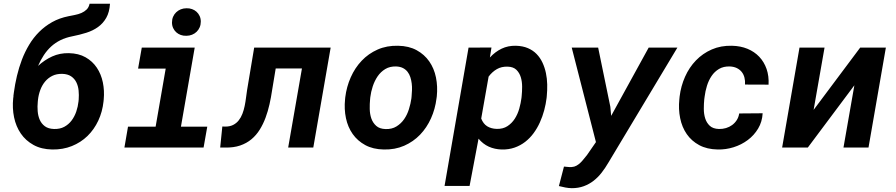

<svg xmlns="http://www.w3.org/2000/svg" viewBox="-20 -780 4735 1015"><path d="M344.2 -499Q395.5 -498 432.4 -477.1Q469.2 -456.1 491.9 -422.1Q514.6 -388.2 523.7 -344.5Q532.7 -300.8 528.3 -253.9L527.3 -243.7Q521.5 -189 499.5 -142.1Q477.5 -95.2 442.4 -61Q407.2 -26.9 359.9 -7.8Q312.5 11.2 255.9 10.3Q198.7 9.3 157.2 -13.7Q115.7 -36.6 90.1 -74Q64.5 -111.3 54.4 -159.7Q44.4 -208 49.8 -260.7L51.3 -271L50.8 -272L53.2 -290.5Q59.1 -334.5 69.6 -378.9Q80.1 -423.3 95.9 -464.8Q111.8 -506.3 134.3 -543.7Q156.7 -581.1 187 -611.3Q217.3 -641.6 255.6 -663.1Q293.9 -684.6 342.3 -694.3Q358.9 -697.8 376.7 -701.2Q394.5 -704.6 410.4 -711.4Q426.3 -718.3 438 -729.7Q449.7 -741.2 453.6 -760.3H561.5Q558.6 -715.3 541.7 -685.8Q524.9 -656.2 498 -637Q471.2 -617.7 436 -606.7Q400.9 -595.7 361.3 -587.9Q326.7 -581.1 299.6 -567.6Q272.5 -554.2 250.7 -534.4Q229 -514.6 211.9 -488.8Q194.8 -462.9 181.2 -431.6Q215.8 -463.4 256.1 -481.7Q296.4 -500 344.2 -499ZM309.1 -389.6Q278.8 -390.1 256.3 -378.9Q233.9 -367.7 218 -348.4Q202.1 -329.1 192.9 -304Q183.6 -278.8 180.7 -252L179.7 -241.7Q177.2 -217.3 179.2 -192.1Q181.2 -167 190.2 -146.5Q199.2 -126 217.3 -112.5Q235.4 -99.1 265.6 -98.1Q296.9 -97.2 319.8 -109.6Q342.8 -122.1 358.4 -142.8Q374 -163.6 383.1 -189.9Q392.1 -216.3 395 -243.7L396 -253.9Q397.9 -277.8 395.5 -301.8Q393.1 -325.7 383.5 -345Q374 -364.3 356 -376.5Q337.9 -388.7 309.1 -389.6Z M729.5 -528.3H1009.3L936.5 -110.4H1075.7L1056.2 0H637.7L656.7 -110.4H802.7L856 -417.5H710ZM889.2 -661.1Q889.2 -677.7 895 -691.4Q900.9 -705.1 911.4 -715.1Q921.9 -725.1 935.8 -730.7Q949.7 -736.3 965.8 -736.3Q981.4 -736.8 995.1 -731.9Q1008.8 -727.1 1019 -717.8Q1029.3 -708.5 1035.4 -695.3Q1041.5 -682.1 1041.5 -666Q1041.5 -649.4 1035.6 -635.7Q1029.8 -622.1 1019.5 -612.1Q1009.3 -602.1 995.1 -596.4Q981 -590.8 964.8 -590.8Q949.2 -590.3 935.5 -595.2Q921.9 -600.1 911.6 -609.4Q901.4 -618.7 895.3 -631.8Q889.2 -645 889.2 -661.1Z M1728 -528.3 1636.2 0H1503.4L1576.2 -418H1437.5L1418.5 -303.2Q1413.1 -266.1 1404.8 -229Q1396.5 -191.9 1383.8 -157.7Q1371.1 -123.5 1353 -94.5Q1335 -65.4 1309.3 -43.9Q1283.7 -22.5 1249.3 -10.7Q1214.8 1 1170.4 0H1144L1155.3 -111.3L1169.4 -110.8Q1194.3 -110.4 1212.2 -119.4Q1230 -128.4 1241.9 -143.6Q1253.9 -158.7 1261.5 -178.5Q1269 -198.2 1273.4 -219.7Q1277.8 -241.2 1280.5 -262.9Q1283.2 -284.7 1286.1 -303.2L1323.7 -528.3Z M1805.2 -265.6Q1812 -321.3 1834.2 -371.3Q1856.4 -421.4 1892.1 -459Q1927.7 -496.6 1976.3 -518.1Q2024.9 -539.6 2084.5 -538.1Q2141.6 -537.1 2182.6 -514.6Q2223.6 -492.2 2249.3 -455.3Q2274.9 -418.5 2284.7 -370.6Q2294.4 -322.8 2289.1 -270.5L2287.6 -259.8Q2280.8 -204.1 2258.5 -154.5Q2236.3 -105 2200.7 -67.9Q2165 -30.8 2116.5 -9.5Q2067.9 11.7 2008.8 10.3Q1952.1 9.3 1911.1 -12.9Q1870.1 -35.2 1844.5 -71.5Q1818.8 -107.9 1808.8 -155.5Q1798.8 -203.1 1804.2 -255.4ZM1936.5 -255.4Q1934.1 -231 1934.6 -203.9Q1935.1 -176.8 1943.1 -153.6Q1951.2 -130.4 1969 -114.5Q1986.8 -98.6 2018.6 -97.7Q2051.8 -96.7 2075.9 -111.6Q2100.1 -126.5 2116.5 -150.1Q2132.8 -173.8 2141.8 -202.9Q2150.9 -231.9 2154.8 -259.8L2155.8 -270Q2157.2 -286.1 2158 -304Q2158.7 -321.8 2156.5 -339.1Q2154.3 -356.4 2149.2 -372.3Q2144 -388.2 2134.5 -400.4Q2125 -412.6 2110.4 -420.2Q2095.7 -427.7 2074.7 -428.7Q2041 -429.7 2016.8 -415Q1992.7 -400.4 1976.3 -376.5Q1960 -352.5 1950.4 -323.2Q1940.9 -293.9 1937.5 -265.6Z M2869.6 -262.2Q2865.7 -230 2856.9 -197Q2848.1 -164.1 2834.2 -133.3Q2820.3 -102.5 2801 -76.2Q2781.7 -49.8 2756.6 -30.3Q2731.4 -10.7 2700.4 0.2Q2669.4 11.2 2631.8 10.3Q2595.2 9.3 2564.2 -4.6Q2533.2 -18.6 2509.8 -46.9L2462.4 203.1H2330.1L2457 -528.3L2578.1 -528.8L2569.8 -476.1Q2597.7 -506.3 2631.8 -522.7Q2666 -539.1 2707.5 -538.1Q2743.7 -537.1 2770.5 -525.6Q2797.4 -514.2 2816.7 -494.4Q2835.9 -474.6 2847.9 -448.7Q2859.9 -422.9 2866 -393.8Q2872.1 -364.7 2872.8 -333.7Q2873.5 -302.7 2870.6 -272.9ZM2737.8 -272.9Q2740.2 -295.4 2740.2 -322Q2740.2 -348.6 2733.2 -371.8Q2726.1 -395 2710 -410.9Q2693.8 -426.8 2663.6 -427.7Q2631.3 -428.7 2606.7 -414.6Q2582 -400.4 2563 -375L2523.9 -153.3Q2534.7 -125.5 2555.4 -112.5Q2576.2 -99.6 2605.5 -98.6Q2638.7 -97.7 2662.1 -112.8Q2685.5 -127.9 2701.2 -152.1Q2716.8 -176.3 2725.1 -205.8Q2733.4 -235.4 2736.8 -262.7Z M3206.5 -215.8 3210.9 -167.5 3409.2 -528.3H3561L3196.3 79.6Q3180.2 107.4 3160.9 132.3Q3141.6 157.2 3118.2 175.5Q3094.7 193.8 3066.2 204.3Q3037.6 214.8 3002.9 214.8Q2985.4 214.4 2968.5 211.2Q2951.7 208 2934.6 203.6L2961.4 100.6Q2971.2 101.1 2981.9 102.5Q2992.7 104 3002.4 103Q3016.6 102.1 3027.8 95.7Q3039.1 89.4 3048.6 80.1Q3058.1 70.8 3066.7 59.8Q3075.2 48.8 3083.5 39.1L3130.4 -28.8L3002.4 -528.3H3142.1Z M3780.8 -98.1Q3800.3 -97.7 3818.1 -103Q3835.9 -108.4 3850.3 -118.9Q3864.7 -129.4 3874.8 -145Q3884.8 -160.6 3887.7 -180.2L4011.7 -181.2Q4009.3 -136.2 3987.8 -100.3Q3966.3 -64.5 3932.9 -39.6Q3899.4 -14.6 3858.2 -1.7Q3816.9 11.2 3774.4 10.3Q3717.3 9.3 3676.5 -12.7Q3635.7 -34.7 3610.6 -71Q3585.4 -107.4 3575.7 -155Q3565.9 -202.6 3571.3 -254.9L3572.8 -270Q3579.6 -325.2 3601.6 -374.5Q3623.5 -423.8 3659.2 -460.7Q3694.8 -497.6 3742.9 -518.6Q3791 -539.6 3849.6 -538.1Q3895 -537.1 3931.6 -522Q3968.3 -506.8 3993.9 -479.7Q4019.5 -452.6 4032.5 -415.3Q4045.4 -377.9 4043 -332.5L3918.5 -333Q3919.9 -352.5 3915.5 -369.9Q3911.1 -387.2 3900.9 -399.9Q3890.6 -412.6 3875 -420.2Q3859.4 -427.7 3838.4 -428.7Q3804.7 -429.7 3781 -415.5Q3757.3 -401.4 3741.7 -378.2Q3726.1 -355 3717.3 -326.4Q3708.5 -297.9 3705.1 -270L3703.1 -255.4Q3700.7 -231.9 3700.7 -204.6Q3700.7 -177.2 3708 -154.1Q3715.3 -130.9 3732.2 -115Q3749 -99.1 3780.8 -98.1Z M4527.3 -528.3H4663.1L4571.3 0H4439L4496.6 -329.1L4250.5 0H4114.7L4206.5 -528.3H4338.9L4281.2 -199.2Z"/></svg>

Font: Roboto Mono
Style: Bold Italic
Weight: 700
Designer: Google
Version: Version 2.000985; 2015; ttfautohint (v1.3)